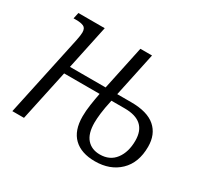

<svg xmlns="http://www.w3.org/2000/svg" viewBox="-118 -699 925 872"><g transform="rotate(30 345.0 -263.0)"><path d="M27 0 118 -425Q124 -454 124 -468Q124 -491 110 -497.5Q96 -504 71 -504H57L64 -536H202L153 -305H340L389 -536H450L401 -305H474Q559 -305 600.5 -269Q642 -233 642 -168Q642 -84 593 -37Q544 10 465 10Q393 10 354 -27.5Q315 -65 315 -139Q315 -168 320 -201.5Q325 -235 331 -266H145L88 0ZM469 -28Q521 -28 549.5 -65.5Q578 -103 578 -163Q578 -266 463 -266H393Q383 -221 379.5 -191Q376 -161 376 -142Q376 -84 401 -56Q426 -28 469 -28Z"/></g></svg>

Font: Noto Serif Condensed Light
Style: Italic
Weight: 300
Width: 3
Italic angle: -12°
Designer: Monotype Design Team
Foundry: Monotype Imaging Inc.
Version: Version 2.014; ttfautohint (v1.8.4.7-5d5b)